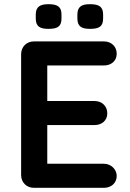

<svg xmlns="http://www.w3.org/2000/svg" viewBox="-20 -898 621 918"><path d="M81 -639V-61C81 -26 107 0 142 0H477C512 0 538 -23 538 -57C538 -87 512 -115 477 -115H206V-300H432C467 -300 493 -322 493 -356C493 -391 467 -415 432 -415H206V-585H477C512 -585 538 -607 538 -641C538 -676 512 -700 477 -700H142C107 -700 81 -674 81 -639ZM473 -810V-828C473 -865 455 -878 410 -878C370 -878 350 -866 350 -828V-810C350 -773 368 -760 410 -760C454 -760 473 -771 473 -810ZM274 -810V-828C274 -865 256 -878 212 -878C172 -878 151 -866 151 -828V-810C151 -773 169 -760 211 -760C255 -760 274 -771 274 -810Z"/></svg>

Font: Hotpoint
Style: Bold
Weight: 700
Designer: Andrew Paglinawan, Luciano Perondi, Riccardo Olocco
Foundry: CAST Cooperativa Anonima Servizi Tipografici
Version: Version 1.000;PS 2.1;hotconv 16.6.51;makeotf.lib2.5.65220